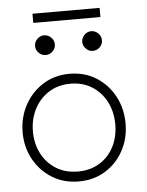

<svg xmlns="http://www.w3.org/2000/svg" viewBox="-51 -718 593 772"><g transform="rotate(-5 246.0 -332.0)"><path d="M236.5 12Q175.5 12 128.8 -17Q82 -46 55 -95Q28 -144 28 -204Q28 -264 55 -313.8Q82 -363.5 128.8 -393Q175.5 -422.5 236.5 -422.5Q297 -422.5 343.8 -393Q390.5 -363.5 417 -313.8Q443.5 -264 443.5 -204Q443.5 -144 417 -95Q390.5 -46 343.8 -17Q297 12 236.5 12ZM236.5 -28Q286 -28 323.5 -51Q361 -74 381.5 -114Q402 -154 402 -204Q402 -254 381.5 -294.5Q361 -335 323.5 -358.8Q286 -382.5 236.5 -382.5Q186.5 -382.5 149 -358.8Q111.5 -335 90.5 -294.5Q69.5 -254 69.5 -204Q69.5 -154 90.5 -114Q111.5 -74 149 -51Q186.5 -28 236.5 -28ZM338 -506Q322 -506 310.2 -518Q298.5 -530 298.5 -545.5Q298.5 -561.5 310.2 -573.5Q322 -585.5 338 -585.5Q354 -585.5 366 -573.8Q378 -562 378 -545.5Q378 -529 366 -517.5Q354 -506 338 -506ZM148 -506Q131.5 -506 119.8 -518Q108 -530 108 -545.5Q108 -561.5 119.8 -573.5Q131.5 -585.5 148 -585.5Q163.5 -585.5 175.8 -573.8Q188 -562 188 -545.5Q188 -529 175.8 -517.5Q163.5 -506 148 -506ZM109 -639V-676H380V-639Z"/></g></svg>

Font: League Spartan Thin ExtraLight
Style: Regular
Weight: 250
Version: Version 2.002